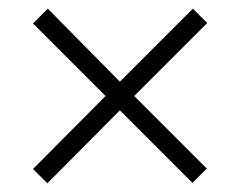

<svg xmlns="http://www.w3.org/2000/svg" viewBox="-20 -574 554 442"><path d="M424 -554 256 -386 90 -554 56 -520 223 -353 56 -185 89 -152 256 -320 423 -153 456 -186 289 -353 457 -521Z"/></svg>

Font: Noto Sans Gujarati UI SemiCondensed Light
Style: Regular
Weight: 300
Width: 4
Designer: Jelle Bosma - Monotype Design Team, Universal Thirst
Foundry: Monotype Imaging Inc.
Version: Version 2.106